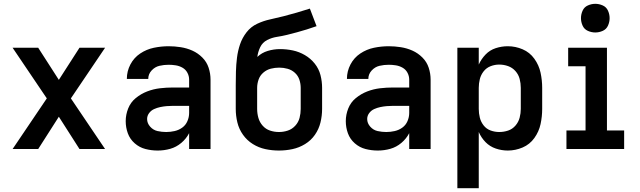

<svg xmlns="http://www.w3.org/2000/svg" viewBox="-20 -780 3352 1005"><path d="M46 0H180L288 -169L396 0H530L351 -265L530 -530H396L288 -362L180 -530H46L225 -265Z M806 8Q839 8 871 -1Q903 -10 929 -32Q955 -54 970 -83V0H1082V-363Q1082 -395 1072 -425.5Q1062 -456 1039 -479Q1016 -502 987 -515Q958 -528 926 -533Q894 -538 863 -538Q824 -538 785.5 -530Q747 -522 714 -500Q681 -478 662.5 -442.5Q644 -407 644 -368V-367H756Q756 -367 756 -367Q756 -367 756 -367Q756 -392 773.5 -411Q791 -430 814.5 -435.5Q838 -441 863 -441Q881 -441 900 -438Q919 -435 935.5 -425.5Q952 -416 961 -399Q970 -382 970 -363V-322H886Q852 -322 817.5 -318Q783 -314 750.5 -301.5Q718 -289 691 -267Q664 -245 651 -212.5Q638 -180 638 -146Q638 -113 649 -82.5Q660 -52 685 -30Q710 -8 741.5 0Q773 8 805 8ZM850 -89Q827 -89 804.5 -94Q782 -99 766 -117Q750 -135 750 -157Q750 -174 760.5 -188Q771 -202 786.5 -209Q802 -216 818.5 -219.5Q835 -223 852 -224.5Q869 -226 886 -226H970V-189Q970 -167 961 -146Q952 -125 934 -112Q916 -99 894 -94Q872 -89 850 -89Z M1440 8Q1476 8 1511 0.5Q1546 -7 1577 -26Q1608 -45 1628.5 -74.5Q1649 -104 1657.5 -139Q1666 -174 1666 -210V-320Q1666 -354 1657.5 -387Q1649 -420 1627.5 -447Q1606 -474 1576 -491.5Q1546 -509 1513 -516Q1480 -523 1446 -523Q1413 -523 1381.5 -513.5Q1350 -504 1327 -482Q1330 -508 1342 -533Q1354 -558 1378.5 -570.5Q1403 -583 1429.5 -587Q1456 -591 1482.5 -597.5Q1509 -604 1534.5 -611Q1560 -618 1586 -626Q1612 -634 1637 -643L1602 -735Q1568 -724 1533.5 -714Q1499 -704 1464 -695Q1429 -686 1394 -678.5Q1359 -671 1326 -655.5Q1293 -640 1270.5 -611Q1248 -582 1236.5 -548Q1225 -514 1220.5 -478Q1216 -442 1215 -406Q1214 -370 1214 -334Q1214 -331 1214 -327.5Q1214 -324 1214 -320V-210Q1214 -174 1222.5 -139Q1231 -104 1252 -74.5Q1273 -45 1303.5 -26Q1334 -7 1369 0.5Q1404 8 1440 8ZM1440 -89Q1416 -89 1393.5 -96.5Q1371 -104 1355 -122Q1339 -140 1332.5 -163Q1326 -186 1326 -210V-320Q1326 -342 1333.5 -363.5Q1341 -385 1358.5 -400Q1376 -415 1397.5 -420.5Q1419 -426 1442 -426Q1464 -426 1485.5 -420Q1507 -414 1523.5 -399Q1540 -384 1547 -363Q1554 -342 1554 -320V-210Q1554 -186 1548 -163Q1542 -140 1525.5 -122Q1509 -104 1486.5 -96.5Q1464 -89 1440 -89Z M1958 8Q1991 8 2023 -1Q2055 -10 2081 -32Q2107 -54 2122 -83V0H2234V-363Q2234 -395 2224 -425.5Q2214 -456 2191 -479Q2168 -502 2139 -515Q2110 -528 2078 -533Q2046 -538 2015 -538Q1976 -538 1937.5 -530Q1899 -522 1866 -500Q1833 -478 1814.5 -442.5Q1796 -407 1796 -368V-367H1908Q1908 -367 1908 -367Q1908 -367 1908 -367Q1908 -392 1925.5 -411Q1943 -430 1966.5 -435.5Q1990 -441 2015 -441Q2033 -441 2052 -438Q2071 -435 2087.5 -425.5Q2104 -416 2113 -399Q2122 -382 2122 -363V-322H2038Q2004 -322 1969.5 -318Q1935 -314 1902.5 -301.5Q1870 -289 1843 -267Q1816 -245 1803 -212.5Q1790 -180 1790 -146Q1790 -113 1801 -82.5Q1812 -52 1837 -30Q1862 -8 1893.5 0Q1925 8 1957 8ZM2002 -89Q1979 -89 1956.5 -94Q1934 -99 1918 -117Q1902 -135 1902 -157Q1902 -174 1912.5 -188Q1923 -202 1938.5 -209Q1954 -216 1970.5 -219.5Q1987 -223 2004 -224.5Q2021 -226 2038 -226H2122V-189Q2122 -167 2113 -146Q2104 -125 2086 -112Q2068 -99 2046 -94Q2024 -89 2002 -89Z M2374 205H2486V-89Q2499 -59 2521.5 -36Q2544 -13 2575 -2.5Q2606 8 2638 8Q2678 8 2715.5 -8Q2753 -24 2777 -57.5Q2801 -91 2809.5 -130.5Q2818 -170 2818 -210V-320Q2818 -360 2809.5 -399.5Q2801 -439 2777 -472.5Q2753 -506 2715.5 -522Q2678 -538 2638 -538Q2606 -538 2575 -528Q2544 -518 2521.5 -494.5Q2499 -471 2486 -442V-530H2374ZM2593 -89Q2570 -89 2548 -97Q2526 -105 2511.5 -123.5Q2497 -142 2491.5 -164.5Q2486 -187 2486 -210V-320Q2486 -343 2491.5 -365.5Q2497 -388 2511.5 -406.5Q2526 -425 2548 -433.5Q2570 -442 2593 -442Q2617 -442 2639.5 -434Q2662 -426 2678 -408Q2694 -390 2700 -367Q2706 -344 2706 -320V-210Q2706 -187 2700 -164Q2694 -141 2678 -122.5Q2662 -104 2639.5 -96.5Q2617 -89 2593 -89Z M2945 0H3247V-97H3157V-530H2954V-433H3045V-97H2945ZM3096 -610Q3116 -610 3135 -618.5Q3154 -627 3162.5 -646Q3171 -665 3171 -685Q3171 -705 3162.5 -724Q3154 -743 3135 -751.5Q3116 -760 3096 -760Q3076 -760 3057 -751.5Q3038 -743 3029.5 -724Q3021 -705 3021 -685Q3021 -665 3029.5 -646Q3038 -627 3057 -618.5Q3076 -610 3096 -610Z"/></svg>

Font: Iosevka Sparkle Semibold
Style: Regular
Weight: 600
Designer: Belleve Invis
Foundry: Belleve Invis
Version: Version 4.5.0; ttfautohint (v1.8.3)